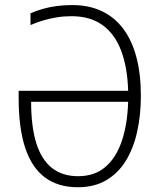

<svg xmlns="http://www.w3.org/2000/svg" viewBox="-20 -745 644 774"><path d="M268.6 -679.7Q236.8 -679.7 208.5 -675Q180.2 -670.4 154.1 -662.6Q127.9 -654.8 103 -644V-691.4Q126.5 -701.7 152.8 -709.2Q179.2 -716.8 208.5 -720.7Q237.8 -724.6 271 -724.6Q338.4 -724.6 390.1 -700.2Q441.9 -675.8 477.1 -628.7Q512.2 -581.5 530 -513.9Q547.9 -446.3 547.9 -358.9Q547.9 -280.3 532.7 -213.1Q517.6 -146 486.6 -95.9Q455.6 -45.9 407.7 -18.1Q359.9 9.8 293.9 9.8Q214.4 9.8 161.4 -29.5Q108.4 -68.8 81.8 -148.4Q55.2 -228 55.2 -349.6V-378.9H496.6Q493.7 -475.1 467.8 -542.2Q441.9 -609.4 392.3 -644.5Q342.8 -679.7 268.6 -679.7ZM294.9 -34.7Q360.8 -34.7 404.3 -71.5Q447.8 -108.4 470.7 -175.5Q493.7 -242.7 496.6 -334.5H105.5Q105.5 -234.9 126.2 -168.2Q147 -101.6 189.2 -68.1Q231.4 -34.7 294.9 -34.7Z"/></svg>

Font: Open Sans SemiCondensed Light
Style: Regular
Weight: 300
Width: 4
Designer: Monotype Design Team
Foundry: Monotype Imaging Inc.
Version: Version 3.000